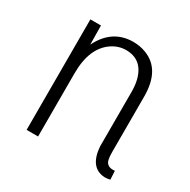

<svg xmlns="http://www.w3.org/2000/svg" viewBox="-121 -611 728 735"><g transform="rotate(30 243.5 -244.0)"><path d="M452.1 -33.2Q417 -29.3 410.2 -56.6Q407.2 -69.3 407.2 -90.8V-335Q407.2 -455.1 322.3 -486.3Q296.9 -496.1 265.6 -496.1Q173.8 -495.1 128.9 -404.3L127.9 -488.3H81.1V0H131.8V-279.3Q131.8 -392.6 198.2 -436.5Q226.6 -455.1 258.8 -455.1Q331.1 -455.1 350.6 -378.9Q356.4 -355.5 356.4 -328.1V-85Q363.3 3.9 429.7 7.8Q442.4 7.8 454.1 4.9Z"/></g></svg>

Font: Yaldevi Colombo Light
Style: Regular
Weight: 300
Designer: Sol Matas, Denzil Rajitha, Kosala Senevirathne and Pathum Egodawatta
Foundry: Mooniak
Version: Version 1.020 ; ttfautohint (v1.6)